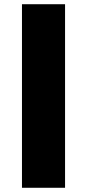

<svg xmlns="http://www.w3.org/2000/svg" viewBox="-20 -721 412 909"><path d="M288 168H84V-701H288Z"/></svg>

Font: Work Sans Black
Style: Regular
Weight: 900
Designer: Wei Huang
Foundry: Wei Huang
Version: Version 1.500